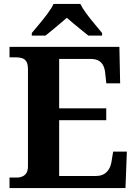

<svg xmlns="http://www.w3.org/2000/svg" viewBox="-20 -951 693 971"><path d="M28.1 0V-53H63.2Q80.5 -53 93.5 -58.7Q106.5 -64.3 114 -76.8Q121.4 -89.3 121.4 -109.6V-599.4Q121.4 -626.8 113.3 -639.7Q105.2 -652.7 91.6 -656.8Q78.1 -661 62 -661H28.1V-714H583.8L587.6 -529.7H517.6L512.6 -576.8Q510.6 -601.7 502.6 -618.4Q494.5 -635.2 478.9 -644.1Q463.3 -653 436.8 -653H279.2V-403.2H517.3V-343.2H279.2V-61H464.1Q490.3 -61 506.6 -71.1Q522.9 -81.1 532.3 -98.2Q541.6 -115.2 544.6 -137.2L552.2 -184.3H621.6L614.6 0ZM140.8 -784Q156.8 -803 178.4 -829Q200.1 -855 220.4 -882Q240.7 -909 250.7 -931H386.3Q397.3 -909 417.1 -882Q436.9 -855 459.1 -829Q481.2 -803 496.2 -784V-771H427Q413.2 -782 393.1 -798.2Q373.1 -814.3 353 -831.1Q333 -847.9 318 -861Q303 -847.9 283 -831.1Q262.9 -814.3 243.6 -798.2Q224.4 -782 210 -771H140.8Z"/></svg>

Font: Noto Serif Sinhala
Style: Regular
Weight: 400
Designer: Jelle Bosma - Monotype Design Team
Foundry: Monotype Imaging Inc.
Version: Version 2.006